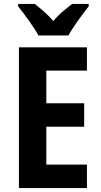

<svg xmlns="http://www.w3.org/2000/svg" viewBox="-20 -1047 513 974"><path d="M175 -867H327C350 -909 399 -976 430 -1015V-1027H346C318 -1004 281 -979 251 -940C220 -976 182 -1007 156 -1027H72V-1015C103 -976 154 -907 175 -867ZM421 -93V-212H215V-404H407V-523H215V-689H421V-807H76V-93Z"/></svg>

Font: Noto Sans Kannada UI Condensed
Style: Bold
Weight: 700
Width: 3
Designer: Jelle Bosma - Monotype Design Team
Foundry: Monotype Imaging Inc.
Version: Version 2.005